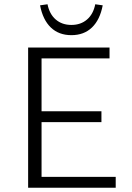

<svg xmlns="http://www.w3.org/2000/svg" viewBox="-20 -881 621 901"><path d="M168 -856 203 -861Q212 -815 241.5 -789.5Q271 -764 315 -764Q359 -764 388.5 -789.5Q418 -815 427 -861L462 -856Q449 -788 411.5 -752Q374 -716 315 -716Q256 -716 218.5 -752Q181 -788 168 -856ZM523 -51V0H112V-658H494V-607H175V-359H456V-308H175V-51Z"/></svg>

Font: Isabella Sans
Style: Regular
Weight: 400
Designer: Original fonts by Christian Thalmann (Catharsis Fonts), Modifications by Cristiano Sobral
Version: Version 0.002;July 12, 2020;FontCreator 13.0.0.2655 64-bit; 